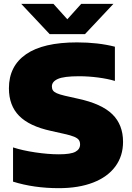

<svg xmlns="http://www.w3.org/2000/svg" viewBox="-20 -971 688 1001"><path d="M48 -24V-202.5Q97 -186.5 164.2 -176.5Q231.5 -166.5 287 -166.5Q349 -166.5 373.2 -179.8Q397.5 -193 397.5 -218Q397.5 -232 391 -241.2Q384.5 -250.5 366.8 -258Q349 -265.5 315 -273L246 -288.5Q133 -313 79.8 -367Q26.5 -421 26.5 -510.5Q26.5 -626.5 115.8 -688.2Q205 -750 381.5 -750Q491.5 -750 579 -727.5V-549Q543 -560 492.2 -566.8Q441.5 -573.5 392 -573.5Q313 -573.5 281.8 -559.5Q250.5 -545.5 250.5 -520.5Q250.5 -508 256 -499.8Q261.5 -491.5 275.8 -485Q290 -478.5 317.5 -472L386.5 -456.5Q510 -430 565.8 -375.2Q621.5 -320.5 621.5 -231.5Q621.5 -157.5 581.2 -103Q541 -48.5 465.5 -19.2Q390 10 286.5 10Q156.5 10 48 -24ZM403.5 -951H571.5L423 -793H239L90.5 -951H258.5L331 -870.5Z"/></svg>

Font: Encode Sans Semi Expanded Black
Style: Regular
Weight: 900
Width: 6
Designer: Multiple Designers
Foundry: Impallari Type
Version: Version 2.000